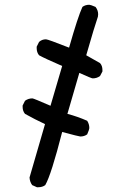

<svg xmlns="http://www.w3.org/2000/svg" viewBox="-20 -798 540 806"><path d="M141 -12H135L115 -21Q105 -35 104 -53L169 -277Q126 -297 85 -320Q75 -332 75 -349V-355L85 -375Q99 -385 116 -385Q121 -385 192 -354L241 -521Q167 -553 144 -566Q134 -578 134 -596V-602L144 -622Q156 -633 173 -633Q181 -633 270 -598Q307 -728 326 -769Q338 -778 355 -778Q360 -778 381 -769Q392 -755 392 -738L391 -728Q377 -688 342 -566L400 -533Q410 -522 410 -504V-498L400 -479Q387 -469 369 -469Q364 -469 313 -492L263 -320Q305 -309 346 -291Q355 -277 355 -260Q355 -255 346 -234Q334 -225 317 -225Q312 -225 241 -244Q195 -64 170 -21Q158 -12 141 -12Z"/></svg>

Font: Xiaolai Mono SC
Style: Regular
Weight: 400
Monospace: yes
Designer: LXGW / Nozomi Seto
Version: Version 3.113;September 30, 2024